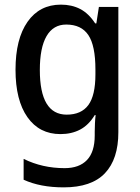

<svg xmlns="http://www.w3.org/2000/svg" viewBox="-20 -569 606 829"><path d="M243 -549Q290 -549 326.5 -530Q363 -511 391 -468H396L407 -539H491V2Q491 118 433 179Q375 240 255 240Q154 240 82 207V117Q163 157 259 157Q322 157 355.5 122Q389 87 389 16V0Q389 -15 390 -36.5Q391 -58 393 -72H389Q363 -29 326 -9.5Q289 10 241 10Q150 10 98.5 -63Q47 -136 47 -268Q47 -401 99 -475Q151 -549 243 -549ZM266 -463Q210 -463 181 -413Q152 -363 152 -267Q152 -74 268 -74Q331 -74 361.5 -115.5Q392 -157 392 -248V-269Q392 -372 361.5 -417.5Q331 -463 266 -463Z"/></svg>

Font: Noto Sans Telugu SemiCondensed Medium
Style: Regular
Weight: 500
Width: 4
Designer: Jelle Bosma - Monotype Design Team
Foundry: Monotype Imaging Inc.
Version: Version 2.005; ttfautohint (v1.8.4.7-5d5b)